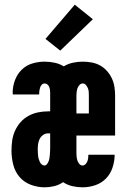

<svg xmlns="http://www.w3.org/2000/svg" viewBox="-20 -791 540 819"><path d="M170 8Q140 8 111 -3Q82 -14 63 -36.5Q44 -59 36.5 -88.5Q29 -118 29 -148Q29 -170 32 -191.5Q35 -213 44 -233Q53 -253 67.5 -269.5Q82 -286 101 -296.5Q120 -307 141.5 -311.5Q163 -316 185 -316H194V-397Q194 -403 193 -409Q192 -415 189.5 -421Q187 -427 182 -431Q177 -435 170 -435Q163 -435 158 -429.5Q153 -424 151 -417.5Q149 -411 148 -404Q147 -397 147 -390V-388H35Q35 -390 34.5 -391.5Q34 -393 34 -395Q34 -422 43.5 -448Q53 -474 72 -493Q91 -512 117 -520Q143 -528 170 -528Q192 -528 213 -523.5Q234 -519 252 -508Q270 -519 291 -523.5Q312 -528 333 -528Q352 -528 371 -524.5Q390 -521 406.5 -512Q423 -503 436 -488.5Q449 -474 457 -457Q465 -440 468 -421Q471 -402 471 -383V-213H306V-137Q306 -129 307 -121Q308 -113 310.5 -105.5Q313 -98 318.5 -91.5Q324 -85 332 -85Q339 -85 344.5 -90.5Q350 -96 352.5 -102.5Q355 -109 356 -116Q357 -123 357 -131H469Q469 -103 460 -76Q451 -49 432 -29.5Q413 -10 386.5 -1Q360 8 332 8Q310 8 288.5 3Q267 -2 249 -14Q232 -2 211.5 3Q191 8 170 8ZM359 -307V-383Q359 -391 358.5 -399Q358 -407 355 -414.5Q352 -422 346.5 -428.5Q341 -435 333 -435Q325 -435 319 -428.5Q313 -422 310.5 -414.5Q308 -407 307 -399Q306 -391 306 -383V-307ZM169 -85Q176 -85 180.5 -91Q185 -97 187.5 -103.5Q190 -110 191 -116.5Q192 -123 192.5 -130Q193 -137 193.5 -144Q194 -151 194 -158V-222H185Q173 -222 163.5 -215Q154 -208 149 -198Q144 -188 142.5 -176Q141 -164 141 -153Q141 -146 141.5 -139.5Q142 -133 142.5 -126.5Q143 -120 145 -113.5Q147 -107 149.5 -101Q152 -95 157.5 -90Q163 -85 169 -85ZM237 -575 174 -625 299 -771 376 -709Z"/></svg>

Font: Iosevka Curly Heavy
Style: Regular
Weight: 900
Monospace: yes
Designer: Belleve Invis
Foundry: Belleve Invis
Version: Version 22.1.2; ttfautohint (v1.8.4)